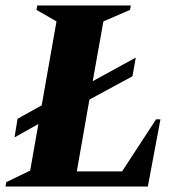

<svg xmlns="http://www.w3.org/2000/svg" viewBox="-50 -680 640 700"><path d="M-30 0 -27 -16 60 -58 90 -228 3 -179 14 -247 102 -296 156 -602 83 -644 86 -660H427L424 -644L327 -602L288 -384L445 -470L433 -402L276 -317L230 -55H395L519 -245H535L489 0Z"/></svg>

Font: Spectral ExtraBold
Style: Italic
Weight: 800
Italic angle: -10°
Designer: Jean-Baptiste Levee
Foundry: Production Type
Version: Version 2.001